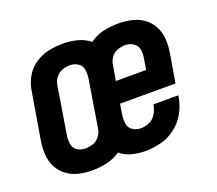

<svg xmlns="http://www.w3.org/2000/svg" viewBox="-97 -670 915 811"><g transform="rotate(-20 360.0 -265.0)"><path d="M192 8Q224 8 256.5 0.5Q289 -7 317 -26Q339 -7 368.5 0.5Q398 8 429 8Q463 8 499 -1Q535 -10 565.5 -33.5Q596 -57 614 -90Q632 -123 638 -158Q639 -162 639 -166H527Q527 -164 527 -162Q523 -143 512.5 -125Q502 -107 483 -98Q464 -89 444 -89Q425 -89 408.5 -99Q392 -109 388.5 -128.5Q385 -148 388 -168L396 -217H645L667 -346Q672 -378 670 -408.5Q668 -439 654 -465Q640 -491 616.5 -508Q593 -525 563 -531.5Q533 -538 502 -538Q470 -538 436.5 -530.5Q403 -523 375 -502Q351 -522 319 -530Q287 -538 254 -538Q223 -538 191.5 -531.5Q160 -525 131.5 -506.5Q103 -488 86 -459Q69 -430 64 -399L28 -184Q23 -153 25 -122.5Q27 -92 40.5 -66Q54 -40 78 -22.5Q102 -5 131.5 1.5Q161 8 192 8ZM194 -89Q174 -89 158 -99.5Q142 -110 139 -129Q136 -148 139 -168L174 -383Q177 -400 188.5 -415Q200 -430 217.5 -436Q235 -442 252 -442Q272 -442 288 -431.5Q304 -421 307 -401.5Q310 -382 307 -362L272 -147Q269 -130 257 -115Q245 -100 228 -94.5Q211 -89 194 -89ZM412 -313 424 -383Q426 -400 437.5 -415Q449 -430 466.5 -436Q484 -442 501 -442Q520 -442 536.5 -431.5Q553 -421 556.5 -401.5Q560 -382 556 -362L548 -313Z"/></g></svg>

Font: Iosevka Sparkle Semibold
Style: Italic
Weight: 600
Italic angle: -9°
Designer: Belleve Invis
Foundry: Belleve Invis
Version: Version 4.5.0; ttfautohint (v1.8.3)